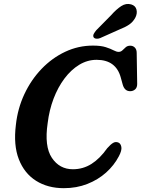

<svg xmlns="http://www.w3.org/2000/svg" viewBox="-20 -946 720 979"><path d="M584 -219Q595.5 -214 598.8 -196.5Q602 -179 586 -149Q562 -103 521 -66.2Q480 -29.5 425.2 -8Q370.5 13.5 305.5 13.5Q223.5 13.5 163.8 -24.2Q104 -62 76 -134Q48 -206 61 -309.5Q70 -392.5 104.2 -465.8Q138.5 -539 192 -594.8Q245.5 -650.5 312.5 -682Q379.5 -713.5 454 -713.5Q494.5 -713.5 519.2 -705.5Q544 -697.5 559 -689.5Q574 -681.5 585 -681.5Q596 -681.5 604 -689.2Q612 -697 621 -705Q630 -713 644 -713Q658.5 -713 667.8 -703.2Q677 -693.5 677 -676.5L679.5 -518Q679.5 -499.5 669 -490.2Q658.5 -481 643.5 -481Q615 -481 605.5 -515.5L596 -550Q571.5 -641 472.5 -641Q426 -641 384.2 -615.8Q342.5 -590.5 309 -546Q275.5 -501.5 253.2 -443Q231 -384.5 223 -318Q205.5 -199.5 244.5 -141.2Q283.5 -83 351.5 -83Q403.5 -83 446.5 -110.2Q489.5 -137.5 526.5 -190Q544 -210 557 -217.5Q570 -225 584 -219ZM546 -868Q573 -898.5 598 -914.8Q623 -931 649 -923.5Q671 -917 676 -896.8Q681 -876.5 669.5 -855Q658 -834 638.8 -820.8Q619.5 -807.5 587.5 -795L490 -751.5Q480 -747.5 470.5 -748.8Q461 -750 457 -756.5Q453.5 -764.5 458.2 -773.5Q463 -782.5 471 -792Z"/></svg>

Font: Fraunces 72pt S100 SemiBold
Style: Italic
Weight: 600
Italic angle: -16°
Version: Version 1.000; ttfautohint (v1.8.3)